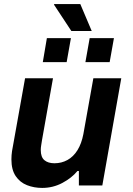

<svg xmlns="http://www.w3.org/2000/svg" viewBox="-20 -910 651 942"><path d="M187 12Q147 12 112.5 -1.5Q78 -15 57 -46Q36 -77 36 -128Q36 -148 39 -168.5Q42 -189 47 -213L103 -526H240L186 -222Q184 -208 182 -196.5Q180 -185 180 -174Q180 -139 198 -124Q216 -109 247 -109Q282 -109 311 -125Q340 -141 360 -173Q380 -205 389 -252L438 -526H575L482 0H367V-71H360Q332 -37 286 -12.5Q240 12 187 12ZM399 -605 420 -723H539L518 -605ZM190 -605 210 -723H328L307 -605ZM330 -758 245 -887 246 -890H374L430 -758Z"/></svg>

Font: Archivo VF Beta
Style: Italic
Weight: 400
Italic angle: -10°
Designer: Hector Gatti
Foundry: Omnibus-Type
Version: Version 1.002